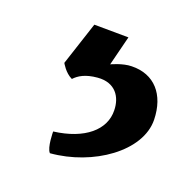

<svg xmlns="http://www.w3.org/2000/svg" viewBox="-54 -63 383 378"><g transform="rotate(15 137.0 125.5)"><path d="M95.7 -8.3 58.1 79.6C58.1 79.6 65.9 98.1 80.6 106.4C90.3 97.7 104 90.8 128.9 90.8C166 90.8 179.2 117.2 177.2 144.5C174.8 185.1 135.7 213.4 71.8 215.8C71.8 215.8 68.8 249.5 76.7 258.8C164.6 259.3 253.4 208 257.8 142.1C261.2 89.8 235.4 54.7 188 51.8C169.4 50.3 146 59.1 146 59.1L167 -1.5Z"/></g></svg>

Font: Trykker
Style: Regular
Weight: 400
Designer: Magnus Gaarde
Foundry: Magnus Gaarde
Version: Version 1.001